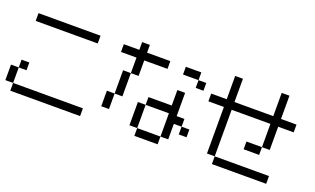

<svg xmlns="http://www.w3.org/2000/svg" viewBox="-92 -1428 3184 1939"><g transform="rotate(20 1500.0 -458.5)"><path d="M0 -83.3V-250H83.3V-83.3ZM83.3 -83.3H833.3V0H83.3ZM83.3 -250V-333.3H166.7V-250ZM750 -833.3V-750H83.3V-833.3Z M1000 -166.7V-333.3H1083.3V-166.7ZM1000 -750V-833.3H1166.7V-916.7H1250V-833.3H1500V-750H1250V-583.3H1166.7V-750ZM1750 -83.3H1666.7V-333.3H1416.7V-416.7H1666.7V-583.3H1750V-333.3H1833.3V-250H1750ZM1166.7 -333.3H1083.3V-583.3H1166.7ZM1916.7 -166.7H1833.3V-250H1916.7ZM1916.7 -750V-666.7H1833.3V-750ZM1333.3 -83.3V-333.3H1416.7V-83.3ZM1666.7 -83.3V0H1416.7V-83.3ZM1666.7 -750V-833.3H1833.3V-750Z M2750 -916.7V-666.7H2916.7V-583.3H2750V-333.3H2666.7V-583.3H2250V-83.3H2166.7V-583.3H2000V-666.7H2166.7V-916.7H2250V-666.7H2666.7V-916.7ZM2500 -250V-333.3H2666.7V-250ZM2833.3 -83.3V0H2250V-83.3Z"/></g></svg>

Font: Galmuri11 Regular
Style: Regular
Weight: 400
Designer: Minseo Lee (Quiple)
Version: Version 2.356;hotconv 1.1.0;makeotfexe 2.6.0 DEVELOPMENT